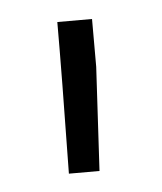

<svg xmlns="http://www.w3.org/2000/svg" viewBox="-31 -779 232 275"><g transform="rotate(-5 85.0 -641.0)"><path d="M110.4 -681.2 102.1 -532.2H58.1Q60.5 -676.8 60.5 -750H110.4Z"/></g></svg>

Font: RobotoInd Light
Style: Regular
Weight: 300
Designer: Google
Version: Version 2.001151; 2014